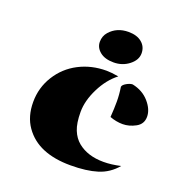

<svg xmlns="http://www.w3.org/2000/svg" viewBox="-131 -843 932 970"><g transform="rotate(20 335.0 -358.0)"><path d="M507.3 -482.9Q563.5 -471.2 597.4 -432.1Q631.3 -393.1 631.3 -353.8Q631.3 -314.5 596.7 -295.7Q562 -276.9 527.3 -276.9Q492.7 -276.9 458 -290Q461.4 -335.9 461.4 -373.8Q461.4 -411.6 455.1 -451.2Q456.5 -461.9 474.9 -472.4Q493.2 -482.9 507.3 -482.9ZM424.8 -496.1Q374 -457 340.6 -390.1Q307.1 -323.2 307.1 -262.7Q307.1 -202.1 321.8 -166Q336.4 -129.9 363.3 -107.9Q416.5 -64.5 501.5 -64.5Q544.4 -64.5 593.3 -75.7Q552.7 -27.3 494.6 -9.3Q436.5 8.8 350.6 8.8Q264.6 8.8 202.4 -17.1Q140.1 -43 102.5 -96.7Q64.9 -150.4 64.9 -227.8Q64.9 -305.2 105 -369.4Q145 -433.6 211.9 -468.3Q278.8 -502.9 359.4 -502.9Q385.3 -502.9 424.8 -496.1ZM296.9 -682.1Q335 -725.1 397.5 -725.1Q442.9 -725.1 469.2 -703.1Q495.6 -681.2 495.6 -645.3Q495.6 -609.4 460.2 -581.8Q424.8 -554.2 377.7 -554.2Q330.6 -554.2 304 -575.9Q277.3 -597.7 277.3 -628.7Q277.3 -659.7 296.9 -682.1Z"/></g></svg>

Font: Emblema One
Style: Regular
Weight: 400
Designer: Riccardo De Franceschi
Foundry: Riccardo De Franceschi
Version: Version 1.003